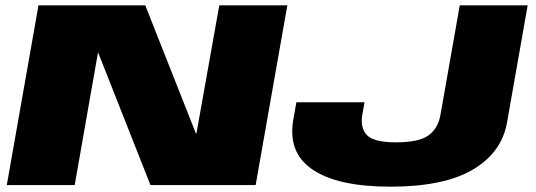

<svg xmlns="http://www.w3.org/2000/svg" viewBox="-20 -695 2012 721"><path d="M5.5 0H260.5L348 -498H348.5L545 0H940L1059 -675H803.5L717.5 -193H716L525.5 -675H124.5ZM1445.5 6Q1647 6 1755.5 -58Q1864 -122 1884 -235L1961.5 -675H1706.5L1634 -263.5Q1624.5 -211.5 1588.2 -186Q1552 -160.5 1466.5 -160.5Q1381 -160.5 1355.8 -189.8Q1330.5 -219 1342 -272.5L1349 -311H1093L1083 -254.5Q1057 -125 1151.8 -59.5Q1246.5 6 1445.5 6Z"/></svg>

Font: Anybody Expanded Black
Style: Italic
Weight: 900
Width: 7
Italic angle: -10°
Version: Version 1.113;gftools[0.9.25]